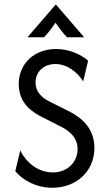

<svg xmlns="http://www.w3.org/2000/svg" viewBox="-20 -860 498 888"><path d="M106.9 -687.5H183.3C202.8 -706.9 216.7 -726.4 236.8 -754.9C256.9 -726.4 270.8 -706.9 290.3 -687.5H369.4L238.2 -839.6ZM222.2 8.3C334 8.3 416.7 -68.8 416.7 -175.7C416.7 -286.1 328.5 -330.6 291 -349.3L213.2 -388.2C192.4 -398.6 144.4 -422.9 144.4 -478.5C144.4 -526.4 180.6 -563.9 236.1 -563.9C293.1 -563.9 341.7 -522.2 364.6 -483.3L387.5 -579.2C359 -604.2 306.2 -633.3 239.6 -633.3C137.5 -633.3 66.7 -565.3 66.7 -470.8C66.7 -373.6 141.7 -335.4 178.5 -316.7L254.9 -277.8C278.5 -266 338.9 -236.8 338.9 -170.8C338.9 -109.7 291 -62.5 225 -62.5C152.8 -62.5 99.3 -111.8 73.6 -163.9L50.7 -68.1C86.1 -25.7 147.9 8.3 222.2 8.3Z"/></svg>

Font: Afacad
Style: Regular
Weight: 400
Designer: Kristian Moeller
Foundry: Dicotype
Version: Version 1.000